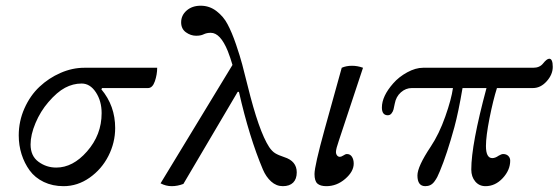

<svg xmlns="http://www.w3.org/2000/svg" viewBox="-20 -637 1935 665"><path d="M44.9 -168Q44.9 -217.3 64.7 -261.7Q84.5 -306.2 116.7 -336.4Q148.9 -366.7 189.7 -384.5Q230.5 -402.3 272 -402.3H524.4Q524.4 -378.9 516.4 -355.5Q508.3 -332 492.7 -332H333.5L331.1 -327.6Q378.9 -270.5 378.9 -193.4Q378.9 -143.1 355.5 -96.9Q332 -50.8 290.3 -21.5Q248.5 7.8 200.2 7.8Q162.1 7.8 131.6 -6.8Q101.1 -21.5 82.8 -46.6Q64.5 -71.8 54.7 -102.8Q44.9 -133.8 44.9 -168ZM85.9 -136.7Q85.9 -96.7 113.3 -76.7Q140.6 -56.6 174.8 -56.6Q232.4 -56.6 281.2 -112.3Q332 -169.9 332 -245.1Q332 -287.1 312 -317.4Q292 -347.7 262.7 -347.7Q232.9 -347.7 205.3 -333Q177.7 -318.4 147.5 -283.2Q120.1 -251.5 103 -210.9Q85.9 -170.4 85.9 -136.7Z M536.1 -2 785.2 -412.1Q777.8 -437.5 769 -460Q743.2 -523.4 710 -523.4Q695.8 -523.4 685.1 -518.1Q675.3 -513.2 659.2 -513.2Q640.6 -513.2 624 -525.1Q607.4 -537.1 607.4 -559.6Q607.4 -584 626.5 -600.6Q645.5 -617.2 675.3 -617.2Q705.6 -617.2 730 -598.4Q754.4 -579.6 768.1 -553.2Q783.2 -524.9 797.4 -483.4Q811.5 -441.9 818.8 -414.3Q826.2 -386.7 837.9 -339.4Q876.5 -182.6 912.1 -127.9Q921.9 -113.3 932.9 -106.4Q943.8 -99.6 964.4 -92.8Q1007.8 -79.1 1007.8 -40Q1007.8 -17.1 995.4 -4.6Q982.9 7.8 959.5 7.8Q937 7.8 919.2 -8.3Q901.4 -24.4 890.6 -49.8Q843.3 -161.6 807.6 -318.8H803.2L615.2 0Q594.7 7.8 574.7 7.8Q554.7 7.8 536.1 -2Z M1069.3 -34.2Q1069.3 -62 1104.5 -189.5L1163.6 -402.3Q1179.2 -409.2 1199.2 -409.2Q1218.3 -409.2 1237.3 -402.3L1153.8 -150.4Q1143.6 -121.1 1143.6 -110.8Q1143.6 -103.5 1147.5 -98.6Q1151.4 -93.8 1157.2 -93.8Q1161.6 -93.8 1168.5 -98.1Q1176.3 -103.5 1181.6 -103.5Q1192.9 -103.5 1199 -94Q1205.1 -84.5 1205.1 -70.3Q1205.1 -43 1175.8 -17.6Q1146.5 7.8 1110.4 7.8Q1089.4 7.8 1079.3 -1.2Q1069.3 -10.3 1069.3 -34.2Z M1302.7 -264.6Q1302.7 -303.7 1341.8 -348.1Q1361.3 -370.6 1390.4 -386.5Q1419.4 -402.3 1445.3 -402.3H1826.7Q1849.1 -402.3 1860.8 -417Q1874 -433.6 1882.3 -433.6Q1894.5 -433.6 1894.5 -405.3Q1894.5 -378.9 1873.5 -355.5Q1852.5 -332 1825.7 -332H1701.2Q1688 -290.5 1675.5 -227.8Q1663.1 -165 1663.1 -131.3Q1663.1 -89.4 1685.1 -89.4Q1695.3 -89.4 1707 -97.7Q1716.8 -103.5 1722.7 -103.5Q1733.9 -103.5 1740.5 -96.9Q1747.1 -90.3 1747.1 -80.6Q1747.1 -47.9 1721.2 -20Q1695.3 7.8 1661.6 7.8Q1639.6 7.8 1626 -8.5Q1612.3 -24.9 1612.3 -49.8Q1612.3 -136.7 1665 -332H1582Q1567.9 -248.5 1553.7 -196.3Q1527.8 -102.1 1503.4 -43.9Q1498.5 -31.7 1494.6 -24.2Q1490.7 -16.6 1484.6 -8.3Q1478.5 0 1470.7 3.9Q1462.9 7.8 1453.1 7.8Q1425.8 7.8 1425.8 -29.3Q1425.8 -60.1 1471.7 -128.9Q1501 -172.9 1522.2 -233.2Q1543.5 -293.5 1548.8 -332H1406.2Q1385.3 -332 1368.4 -317.1Q1351.6 -302.2 1347.2 -277.8Q1344.7 -265.1 1343 -258.1Q1341.3 -251 1336.2 -244.4Q1331.1 -237.8 1323.2 -237.8Q1302.7 -237.8 1302.7 -264.6Z"/></svg>

Font: Theano Old Style
Style: Regular
Weight: 400
Designer: Alexey Kryukov
Version: Version 2.00